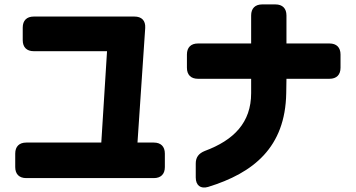

<svg xmlns="http://www.w3.org/2000/svg" viewBox="-20 -766 1611 870"><path d="M99 41H677C709 41 727 23 727 -9V-70C727 -102 709 -120 677 -120H603L638 -639C640 -673 622 -691 589 -691H133C101 -691 83 -673 83 -641V-584C83 -552 101 -534 133 -534H465L439 -120H99C67 -120 49 -102 49 -70V-9C49 23 67 41 99 41Z M923 81C1128 18 1273 -98 1277 -344L1278 -409H1473C1505 -409 1523 -427 1523 -459V-519C1523 -551 1505 -569 1473 -569H1278V-696C1278 -728 1260 -746 1228 -746H1168C1136 -746 1118 -728 1118 -696V-569H877C845 -569 827 -551 827 -519V-459C827 -427 845 -409 877 -409H1118V-344C1118 -211 1040 -131 908 -82C881 -71 867 -54 867 -25V38C867 74 889 91 923 81Z"/></svg>

Font: コーポレート・ロゴ（ラウンド）ver3 Bold
Style: Regular
Weight: 700
Designer: [KANA_main] LOGOTYPE.JP [Source Han Sans] Ryoko NISHIZUKA 西塚涼子 (kana, bopomofo & ideographs); Paul D. Hunt (Latin, Greek
Version: Version 12.001;FEAKit 1.0